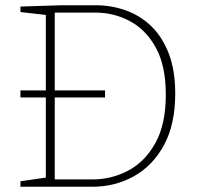

<svg xmlns="http://www.w3.org/2000/svg" viewBox="-20 -713 763 733"><path d="M58 -341V-368H155V-656L58 -667V-688L217 -693H345Q405 -693 460 -673.5Q515 -654 557.5 -613Q600 -572 624.5 -508Q649 -444 649 -356Q649 -238 606 -159Q563 -80 491 -40Q419 0 332 0H58V-21L155 -35V-341ZM333 -28Q406 -28 470 -62Q534 -96 573.5 -167.5Q613 -239 613 -352Q613 -461 575.5 -530Q538 -599 476.5 -632Q415 -665 343 -665H189V-368H381V-341H189V-28Z"/></svg>

Font: Bitter ExtraLight
Style: Regular
Weight: 200
Designer: Sol Matas, and Bitter project Authors
Foundry: Sol Matas
Version: Version 2.001